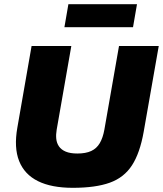

<svg xmlns="http://www.w3.org/2000/svg" viewBox="-20 -888 779 918"><path d="M328 10Q226 10 161.5 -22Q97 -54 71.5 -118Q46 -182 63 -278L131 -668H321L251 -268Q247 -245 249 -224.5Q251 -204 262 -188Q273 -172 294.5 -163Q316 -154 350 -154Q390 -154 416 -166Q442 -178 457 -203.5Q472 -229 479 -268L549 -668H739L667 -258Q649 -156 611 -97.5Q573 -39 505 -14.5Q437 10 328 10ZM288 -758 307 -868H635L616 -758Z"/></svg>

Font: Gantari Black
Style: Italic
Weight: 900
Italic angle: -10°
Version: Version 1.000